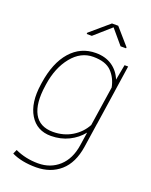

<svg xmlns="http://www.w3.org/2000/svg" viewBox="-171 -824 889 1128"><g transform="rotate(20 273.5 -259.5)"><path d="M220.2 -16.1Q286.1 -16.6 337.9 -47.9Q389.6 -79.1 417.5 -130.9L455.1 -378.9Q444.3 -435.5 407.7 -473.6Q371.1 -511.7 293 -511.7Q214.8 -511.7 158.7 -442.4Q102.5 -373 86.4 -264.6L85 -254.4Q67.9 -141.1 101.6 -78.6Q135.3 -16.1 220.2 -16.1ZM397.5 2.9 410.2 -81.1Q377 -39.1 327.1 -14.6Q277.3 9.8 216.8 10.3Q127.9 10.7 84 -61.5Q40 -133.8 58.1 -254.4L59.6 -264.6Q79.1 -395.5 142.1 -466.8Q205.1 -538.1 299.8 -538.1Q359.4 -538.1 401.4 -509.8Q443.4 -481.4 463.4 -431.6L481.4 -528.3H503.9L479.5 -364.7V-363.8L447.3 -148.4L446.8 -147.5V-147L424.3 2.9Q408.2 107.4 348.1 160.2Q288.1 212.9 197.3 213.4Q106.4 213.4 44.4 183.1L56.2 156.7Q122.6 187.5 200.2 187.5Q277.8 187.5 331.1 139.2Q384.3 90.8 397.5 2.9ZM456.5 -630.9 455.6 -624.5H421.4L344.7 -715.3L241.7 -624.5H209.5L210.4 -632.8L328.1 -733.4H367.2Z"/></g></svg>

Font: Roboto-ThinItalic
Style: Italic
Weight: 250
Italic angle: -12°
Designer: Google
Version: Version 1.100141; 2013; ttfautohint (v0.94.14-c901) -l 8 -r 